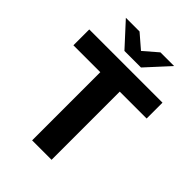

<svg xmlns="http://www.w3.org/2000/svg" viewBox="-256 -1016 1131 1131"><g transform="rotate(45 309.0 -450.5)"><path d="M228 -568H4V-700H614V-568H390V0H228ZM510 -901 378 -757H240L108 -901H222L309 -826L396 -901Z"/></g></svg>

Font: mBank
Style: Bold
Weight: 700
Designer: Julieta Ulanovsky
Foundry: Julieta Ulanovsky
Version: Version 7.200